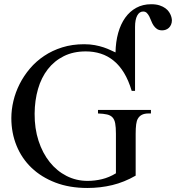

<svg xmlns="http://www.w3.org/2000/svg" viewBox="-20 -891 849 926"><path d="M809.1 -793.9Q809.1 -781.2 804.9 -772Q800.8 -762.7 794.2 -756.6Q787.6 -750.5 779.3 -747.6Q771 -744.6 762.2 -744.6Q746.6 -744.6 736.8 -751.5Q727.1 -758.3 720.5 -768.3Q713.9 -778.3 709.5 -790Q705.1 -801.8 700 -811.8Q694.8 -821.8 688 -828.6Q681.2 -835.4 670.4 -835.4Q652.3 -835.4 641.8 -815.9Q631.3 -796.4 631.3 -761.2V-452.6H615.2Q600.1 -503.4 578.1 -539.6Q556.2 -575.7 527.8 -598.6Q499.5 -621.6 465.8 -632.3Q432.1 -643.1 393.6 -643.1Q333.5 -643.1 287.6 -620.1Q241.7 -597.2 210.4 -556.9Q179.2 -516.6 163.3 -461.7Q147.5 -406.7 147 -342.8Q146.5 -271.5 165.8 -212.2Q185.1 -152.8 219.5 -109.6Q253.9 -66.4 300.8 -42.5Q347.7 -18.6 402.3 -18.6Q437.5 -18.6 471.9 -26.9Q506.3 -35.2 539.1 -55.2V-246.1Q539.1 -277.3 535.6 -295.9Q532.2 -314.5 522.7 -324.7Q513.2 -335 496.3 -338.9Q479.5 -342.8 452.6 -343.8V-360.8H708V-343.8H696.8Q676.8 -343.8 664.1 -337.2Q651.4 -330.6 644.5 -317.9Q639.2 -309.1 636.7 -291Q634.3 -272.9 634.3 -246.1V-43.9Q579.1 -12.2 521.5 1.7Q463.9 15.6 401.4 15.6Q314.9 15.6 247.1 -10.5Q179.2 -36.6 131.8 -82Q84.5 -127.4 59.6 -189Q34.7 -250.5 34.7 -321.3Q34.7 -361.8 44.7 -404.1Q54.7 -446.3 74.7 -485.8Q94.7 -525.4 124.3 -560.3Q153.8 -595.2 192.9 -621.3Q231.9 -647.5 280.3 -662.6Q328.6 -677.7 385.7 -677.7Q414.1 -677.7 437.5 -673.3Q460.9 -668.9 479.7 -662.6Q498.5 -656.2 512.7 -649.4Q526.9 -642.6 537.1 -638.2Q538.1 -689.5 550 -732.2Q562 -774.9 584 -805.7Q606 -836.4 637.5 -853.5Q668.9 -870.6 709 -870.6Q732.9 -870.6 749.8 -865Q766.6 -859.4 777.8 -851.1Q789.1 -842.8 795.4 -833Q801.8 -823.2 804.7 -814.7Q807.6 -806.2 808.3 -800.3Q809.1 -794.4 809.1 -793.9Z"/></svg>

Font: Doulos SIL
Style: Regular
Weight: 400
Designer: Walt Agee, Victor Gaultney, Peter Martin, Debbi Hosken
Foundry: SIL International
Version: Version 4.110; 2011; Maintenance release